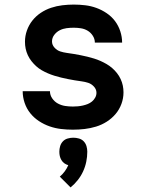

<svg xmlns="http://www.w3.org/2000/svg" viewBox="-20 -558 640 838"><path d="M298 8Q272 8 246.5 5Q221 2 196.5 -6.5Q172 -15 150 -29.5Q128 -44 112 -64Q96 -84 87.5 -109Q79 -134 79 -160H198Q198 -143 208 -128.5Q218 -114 233 -106Q248 -98 264.5 -95.5Q281 -93 298 -93Q309 -93 320 -94Q331 -95 342 -97.5Q353 -100 363 -104Q373 -108 381.5 -115Q390 -122 395.5 -132Q401 -142 401 -153Q401 -168 390 -180Q379 -192 365 -196.5Q351 -201 336 -203Q321 -205 306 -207.5Q291 -210 276 -213Q261 -216 246.5 -219.5Q232 -223 217.5 -227.5Q203 -232 189 -238Q175 -244 162 -251.5Q149 -259 138 -269Q127 -279 117.5 -291Q108 -303 101.5 -317Q95 -331 92 -345.5Q89 -360 89 -376Q89 -401 97.5 -425Q106 -449 121.5 -468.5Q137 -488 158 -502Q179 -516 203 -524Q227 -532 252 -535Q277 -538 302 -538Q327 -538 352 -535Q377 -532 400.5 -523.5Q424 -515 445.5 -500.5Q467 -486 482 -466Q497 -446 505 -421.5Q513 -397 513 -372H394Q394 -388 385 -402Q376 -416 362.5 -424Q349 -432 333.5 -434.5Q318 -437 302 -437Q286 -437 270.5 -435Q255 -433 241 -426Q227 -419 217 -406Q207 -393 207 -377Q207 -362 218 -350Q229 -338 243 -333.5Q257 -329 272 -327Q287 -325 302 -322.5Q317 -320 332 -317Q347 -314 361.5 -310.5Q376 -307 390.5 -302.5Q405 -298 418.5 -292Q432 -286 445 -278.5Q458 -271 469.5 -261Q481 -251 490.5 -239Q500 -227 506.5 -213Q513 -199 516 -184.5Q519 -170 519 -155Q519 -129 510 -104.5Q501 -80 484.5 -60.5Q468 -41 446 -27Q424 -13 399.5 -5.5Q375 2 349.5 5Q324 8 298 8ZM288 260 241 213Q253 203 262.5 190Q272 177 278 163Q268 160 260.5 154.5Q253 149 248 140.5Q243 132 241 123Q239 114 239 104Q239 92 242.5 80Q246 68 254.5 59Q263 50 275.5 46.5Q288 43 300 43Q312 43 324.5 46.5Q337 50 345.5 59Q354 68 357.5 80Q361 92 361 104Q361 126 356.5 148Q352 170 342.5 190.5Q333 211 319 228.5Q305 246 288 260Z"/></svg>

Font: Iosevka Curly Extended
Style: Bold
Weight: 700
Width: 7
Monospace: yes
Designer: Belleve Invis
Foundry: Belleve Invis
Version: Version 11.1.0; ttfautohint (v1.8.3)